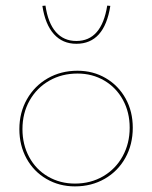

<svg xmlns="http://www.w3.org/2000/svg" viewBox="-20 -661 542 684"><path d="M49 -201Q49 -260 76 -307.5Q103 -355 150 -382Q197 -409 256 -409Q312 -409 357 -382.5Q402 -356 427.5 -310Q453 -264 453 -206Q453 -146 426.5 -98.5Q400 -51 353 -24Q306 3 247 3Q191 3 145.5 -23.5Q100 -50 74.5 -96.5Q49 -143 49 -201ZM442 -206Q442 -261 418 -305Q394 -349 351.5 -374Q309 -399 256 -399Q200 -399 155.5 -373.5Q111 -348 85.5 -303Q60 -258 60 -201Q60 -146 84 -101.5Q108 -57 151 -32Q194 -7 247 -7Q303 -7 347.5 -33Q392 -59 417 -104.5Q442 -150 442 -206ZM131 -640 142 -641Q151 -579 179 -547Q207 -515 252 -515Q342 -515 362 -641L373 -640Q352 -505 252 -505Q203 -505 172 -539.5Q141 -574 131 -640Z"/></svg>

Font: Ysabeau Hairline
Style: Regular
Weight: 100
Designer: Christian Thalmann (Catharsis Fonts)
Version: Version 0.003